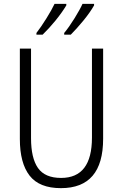

<svg xmlns="http://www.w3.org/2000/svg" viewBox="-20 -966 640 996"><path d="M347 -786Q377 -816 412 -858.5Q447 -901 468 -938V-946H408Q395 -917 366.5 -871Q338 -825 313 -795V-786ZM201 -786Q235 -819 268 -859.5Q301 -900 324 -938V-946H263Q249 -916 221 -871Q193 -826 169 -795V-786ZM515 -246V-714H457V-252Q457 -43 297 -43Q213 -43 177 -94.5Q141 -146 141 -249V-714H83V-245Q83 -120 133.5 -55Q184 10 296 10Q515 10 515 -246Z"/></svg>

Font: Noto Sans Mono UI Light
Style: Regular
Weight: 300
Designer: Monotype Design team
Foundry: Monotype Imaging Inc.
Version: 1.000